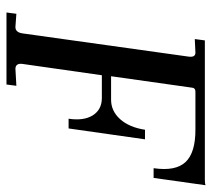

<svg xmlns="http://www.w3.org/2000/svg" viewBox="-50 -588 639 578"><g transform="rotate(90 269.0 -299.5)"><path d="M369.1 -568.8H255.9Q244.6 -568.8 244.1 -556.2L210 -314.9H280.8Q314.9 -314.9 339.4 -342.3Q363.8 -369.6 371.1 -417H399.9L367.2 -187H337.9Q344.7 -231.9 328.1 -259.3Q311 -286.6 276.9 -287.1H207L172.9 -47.9Q170.4 -27.8 187 -26.9L238.8 -29.8L234.9 0H18.1L22 -29.8L62 -26.9Q78.1 -26.9 81.1 -48.8L150.9 -547.9Q153.8 -568.8 139.2 -568.8L98.1 -566.9L102.1 -597.2H522Q533.2 -597.2 538.1 -599.1L516.1 -442.9H486.8Q496.6 -508.8 468.3 -539.1Q439.9 -569.3 369.1 -568.8Z"/></g></svg>

Font: Unna-Italic
Style: Italic
Weight: 400
Italic angle: -8°
Designer: Jorge de Buen U.
Foundry: Omnibus-Type
Version: Version 2.006;PS 002.006;hotconv 1.0.70;makeotf.lib2.5.58329